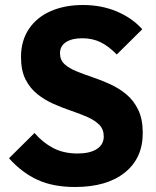

<svg xmlns="http://www.w3.org/2000/svg" viewBox="-20 -737 623 768"><path d="M280 11Q193 11 130.5 -17.5Q68 -46 16 -104L118 -205Q152 -166 193.5 -144.5Q235 -123 290 -123Q340 -123 367.5 -141Q395 -159 395 -191Q395 -220 377 -238Q359 -256 329.5 -269Q300 -282 264.5 -294Q229 -306 194 -321.5Q159 -337 129.5 -360.5Q100 -384 82 -419.5Q64 -455 64 -509Q64 -574 95.5 -621Q127 -668 183 -692.5Q239 -717 312 -717Q386 -717 447.5 -691Q509 -665 549 -620L447 -519Q415 -552 382.5 -568Q350 -584 309 -584Q268 -584 244 -568.5Q220 -553 220 -524Q220 -497 238 -480.5Q256 -464 285.5 -452Q315 -440 350.5 -428Q386 -416 421 -400Q456 -384 485.5 -359.5Q515 -335 533 -297.5Q551 -260 551 -205Q551 -104 479 -46.5Q407 11 280 11Z"/></svg>

Font: Outfit Thin
Style: Bold
Weight: 700
Version: Version 1.100;gftools[0.9.27]